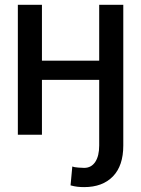

<svg xmlns="http://www.w3.org/2000/svg" viewBox="-20 -548 574 781"><path d="M52.6 -528.4H150.6V-301.1H383.5V-528.4H481.5V44Q481.5 126.1 439.3 169.6Q397 213.1 322.4 213.1Q307.5 213.1 294.7 211.6Q282 210.2 267 206L274.1 129.3Q281.6 132.5 298.8 133.7Q316.1 134.9 322.4 134.9Q351.2 134.9 367.4 110.8Q383.5 86.6 383.5 44V-223H150.6V0H52.6Z"/></svg>

Font: Inter UI
Style: Regular
Weight: 400
Designer: Rasmus Andersson
Foundry: rsms
Version: Version 2.2